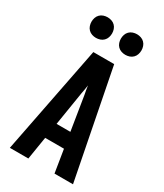

<svg xmlns="http://www.w3.org/2000/svg" viewBox="-233 -1043 965 1132"><g transform="rotate(30 250.0 -477.5)"><path d="M35 0 179 -735H321L465 0H339L314 -155H186L161 0ZM297 -260 260 -490Q257 -505 254.5 -519.5Q252 -534 250 -549Q248 -534 245.5 -519.5Q243 -505 240 -490L203 -260ZM350 -815Q336 -815 322.5 -819.5Q309 -824 299 -834Q289 -844 284.5 -857.5Q280 -871 280 -885Q280 -899 284.5 -912.5Q289 -926 299 -936Q309 -946 322.5 -950.5Q336 -955 350 -955Q364 -955 377.5 -950.5Q391 -946 401 -936Q411 -926 415.5 -912.5Q420 -899 420 -885Q420 -871 415.5 -857.5Q411 -844 401 -834Q391 -824 377.5 -819.5Q364 -815 350 -815ZM150 -815Q136 -815 122.5 -819.5Q109 -824 99 -834Q89 -844 84.5 -857.5Q80 -871 80 -885Q80 -899 84.5 -912.5Q89 -926 99 -936Q109 -946 122.5 -950.5Q136 -955 150 -955Q164 -955 177.5 -950.5Q191 -946 201 -936Q211 -926 215.5 -912.5Q220 -899 220 -885Q220 -871 215.5 -857.5Q211 -844 201 -834Q191 -824 177.5 -819.5Q164 -815 150 -815Z"/></g></svg>

Font: Iosevka SS18 Extrabold
Style: Regular
Weight: 800
Monospace: yes
Designer: Belleve Invis
Foundry: Belleve Invis
Version: Version 25.1.1; ttfautohint (v1.8.4)